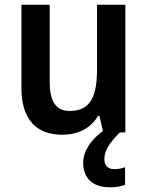

<svg xmlns="http://www.w3.org/2000/svg" viewBox="-20 -628 626 815"><path d="M423 47C423 11 445 -22 489 -66H512V-608H392V-337C392 -220 365 -157 276 -157C217 -157 191 -198 191 -281V-608H71V-255C71 -122 133 -56 245 -56C308 -56 365 -82 396 -136H402L417 -72C370 -38 333 11 333 63C333 126 372 167 445 167C473 167 493 163 511 157V82C500 86 484 90 464 90C439 90 423 75 423 47Z"/></svg>

Font: Noto Sans Malayalam UI SemiCondensed SemiBold
Style: Regular
Weight: 600
Width: 4
Designer: Jelle Bosma - Monotype Design Team
Foundry: Monotype Imaging Inc.
Version: Version 2.104